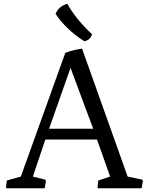

<svg xmlns="http://www.w3.org/2000/svg" viewBox="-20 -1006 790 1026"><path d="M11.7 -4.4 14.6 0H218.8L225.6 -39.1L222.2 -45.9L155.8 -62.5L222.2 -260.3H498.5L568.4 -62.5L505.4 -41.5L501 -4.4L502.9 0H736.8L743.7 -39.1L740.2 -45.9L662.1 -62.5L418.5 -746.1C418.5 -746.1 356 -737.3 328.6 -722.7L91.3 -62.5L16.6 -41.5ZM242.2 -317.9 356.9 -643.1 478 -317.9ZM430.7 -785.6C450.2 -789.6 462.9 -798.3 472.2 -822.8C421.9 -868.7 369.6 -930.2 339.8 -985.8C307.6 -976.6 289.1 -959.5 276.9 -932.1C310.1 -880.9 367.2 -824.7 430.7 -785.6Z"/></svg>

Font: Trykker
Style: Regular
Weight: 400
Designer: Magnus Gaarde
Foundry: Magnus Gaarde
Version: Version 1.001